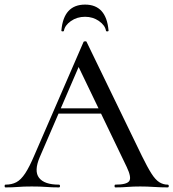

<svg xmlns="http://www.w3.org/2000/svg" viewBox="-25 -815 754 835"><path d="M215 -321 230 -344H436L443 -321ZM704 -12Q709 -12 709 -6Q709 0 704 0Q675 0 644.5 -2Q614 -4 585 -4Q553 -4 529.5 -2Q506 0 477 0Q473 0 473 -6Q473 -12 477 -12Q526 -12 537 -27.5Q548 -43 526 -89L311 -536L343 -584L148 -132Q122 -71 145 -41.5Q168 -12 231 -12Q236 -12 236 -6Q236 0 231 0Q201 0 176 -2Q151 -4 113 -4Q76 -4 53.5 -2Q31 0 -1 0Q-5 0 -5 -6Q-5 -12 -1 -12Q26 -12 46 -22.5Q66 -33 84.5 -61Q103 -89 125 -141L338 -632Q339 -635 345 -635.5Q351 -636 352 -632L592 -137Q616 -88 633.5 -60.5Q651 -33 668 -22.5Q685 -12 704 -12ZM253 -681Q252 -678 246.5 -678.5Q241 -679 242 -683Q252 -795 345 -795Q437 -795 447 -683Q448 -679 442.5 -678.5Q437 -678 436 -681Q432 -705 405.5 -723.5Q379 -742 345 -742Q310 -742 283.5 -723.5Q257 -705 253 -681Z"/></svg>

Font: Cormorant Medium
Style: Regular
Weight: 500
Designer: Christian Thalmann (Catharsis Fonts)
Foundry: Catharsis Fonts
Version: Version 4.000